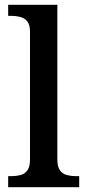

<svg xmlns="http://www.w3.org/2000/svg" viewBox="-20 -780 364 800"><path d="M14 0V-46H27Q47 -46 65 -50.5Q83 -55 94 -70Q105 -85 105 -115V-649Q105 -677 93.5 -691Q82 -705 64 -709.5Q46 -714 27 -714H14V-760H219V-115Q219 -85 230 -70Q241 -55 259 -50.5Q277 -46 297 -46H310V0Z"/></svg>

Font: Noto Serif Tibetan Medium
Style: Regular
Weight: 500
Designer: Monotype Design Team
Foundry: Monotype Imaging Inc.
Version: Version 2.103; ttfautohint (v1.8.4.7-5d5b)